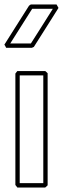

<svg xmlns="http://www.w3.org/2000/svg" viewBox="-30 -833 283 863"><path d="M47.9 -513.7H173.3Q176.3 -511.2 179 -508.8Q181.6 -506.3 184.1 -503.9V0Q181.6 2.4 179 4.9Q176.3 7.3 173.3 9.8H47.9Q45.4 6.8 43.5 3.9Q41.5 1 39.1 -1.5V-502.4ZM58.6 -494.1V-9.8H164.6V-494.1ZM113.3 -618.2H-2.4Q-4.4 -622.1 -6.1 -625.5Q-7.8 -628.9 -10.3 -632.3Q17.6 -676.8 45.2 -720.2Q72.8 -763.7 100.6 -807.6Q103 -809.1 104.7 -810.3Q106.4 -811.5 108.4 -813H224.1Q226.6 -809.1 228.5 -805.2Q230.5 -801.3 232.9 -797.4Q205.1 -752.9 177.5 -709.5Q149.9 -666 122.1 -622.1ZM114.7 -793.5Q89.8 -754.4 65.4 -715.6Q41 -676.8 16.1 -637.7H108.9Q133.8 -676.8 158.2 -715.3Q182.6 -753.9 207.5 -793.5Z"/></svg>

Font: Preussische VI 9 Linie
Style: Regular
Weight: 400
Designer: Peter Wiegel
Foundry: Peter Wiegel
Version: Version 1.000 2009 initial release